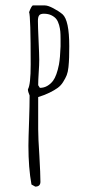

<svg xmlns="http://www.w3.org/2000/svg" viewBox="-20 -672 352 712"><path d="M129.9 2Q129.9 -25.9 126 -95.2Q121.6 -160.6 121.6 -192.9V-312Q145 -319.3 163.1 -328.1Q182.1 -337.4 194.1 -346.2Q206.1 -355 213.9 -367.7Q223.1 -382.3 227.5 -393.6Q231.9 -404.8 233.9 -423.3Q235.8 -441.9 236.3 -459.7Q236.8 -477.5 236.8 -501Q236.8 -596.7 211.9 -619.1Q197.8 -630.9 177.7 -641.4Q157.7 -651.9 146.5 -651.9H102.5Q97.2 -651.9 87.9 -627Q93.8 -611.8 93.8 -433.1Q93.8 -357.9 83.5 -340.8Q83.5 -332 89.8 -317.9Q89.8 -280.3 87.9 -225.1Q85.4 -155.8 85.4 -131.8Q85.4 -49.3 96.7 12.2L110.8 20Q129.9 20 129.9 2ZM123 -522.5Q120.6 -575.2 120.6 -594.2Q120.6 -608.9 125.2 -615Q129.9 -621.1 142.6 -621.1Q159.2 -621.1 170.9 -615.2Q182.6 -609.4 189 -601.1Q195.3 -592.8 199.2 -579.1Q202.6 -566.4 203.6 -555.7Q204.6 -544.9 204.6 -526.9V-500Q203.1 -458 198.7 -433.1Q190.4 -391.1 176.8 -372.6Q168 -360.8 155.5 -353.5Q143.1 -346.2 127.9 -346.2L121.6 -356Q121.6 -375 123.5 -402.8Q125.5 -430.7 125.5 -450.2Q125.5 -468.8 123 -522.5Z"/></svg>

Font: Amatica SC
Style: Regular
Weight: 400
Designer: Vernon Adams, Ben Nathan
Foundry: newtypography
Version: Version 2.001